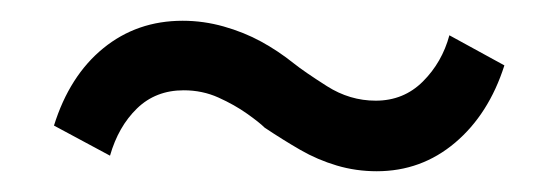

<svg xmlns="http://www.w3.org/2000/svg" viewBox="-20 -377 538 185"><path d="M343 -212Q323 -212 304.5 -217.5Q286 -223 269.5 -232.5Q253 -242 235 -254Q230 -259 218 -267.5Q206 -276 190.5 -283Q175 -290 157 -290Q130 -290 112 -272.5Q94 -255 86 -227L32 -256Q47 -304 79.5 -330.5Q112 -357 156 -357Q176 -357 195.5 -351.5Q215 -346 231.5 -337Q248 -328 263 -316Q273 -308 295 -294Q317 -280 342 -280Q369 -280 387.5 -298.5Q406 -317 413 -343L466 -314Q451 -267 418.5 -239.5Q386 -212 343 -212Z"/></svg>

Font: Nunito Sans 7pt Condensed SemiBold
Style: Regular
Weight: 600
Width: 3
Designer: Vernon Adams
Foundry: Vernon Adams
Version: Version 3.101;gftools[0.9.27]